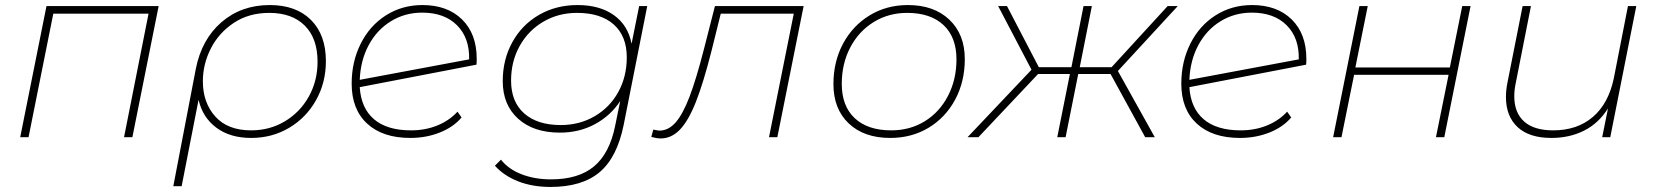

<svg xmlns="http://www.w3.org/2000/svg" viewBox="-20 -543 6559 760"><path d="M608 -519 504 0H471L568 -489H191L93 0H60L164 -519Z M1270 -301Q1270 -216 1231 -146.5Q1192 -77 1124.5 -37Q1057 3 974 3Q891 3 836.5 -37.5Q782 -78 766 -148L699 194H666L755 -270Q778 -387 856.5 -455Q935 -523 1048 -523Q1152 -523 1211 -464Q1270 -405 1270 -301ZM1237 -299Q1237 -391 1186.5 -441.5Q1136 -492 1046 -492Q965 -492 905.5 -452.5Q846 -413 814.5 -351Q783 -289 783 -221Q783 -137 832 -82Q881 -27 974 -27Q1048 -27 1108 -63Q1168 -99 1202.5 -161Q1237 -223 1237 -299Z M1867 -310Q1867 -295 1866 -287L1404 -198Q1409 -115 1460.5 -71Q1512 -27 1607 -27Q1664 -27 1711.5 -46.5Q1759 -66 1791 -101L1807 -78Q1775 -40 1721 -18.5Q1667 3 1604 3Q1495 3 1433.5 -53.5Q1372 -110 1372 -212Q1372 -299 1408 -370.5Q1444 -442 1508 -482.5Q1572 -523 1652 -523Q1751 -523 1809 -466Q1867 -409 1867 -310ZM1404 -227 1837 -308Q1839 -393 1789 -443Q1739 -493 1651 -493Q1583 -493 1527.5 -459Q1472 -425 1439.5 -364.5Q1407 -304 1404 -227Z M2542 -519 2449 -50Q2423 80 2353.5 138.5Q2284 197 2159 197Q2088 197 2031.5 175Q1975 153 1939 113L1963 89Q1993 127 2045 147Q2097 167 2161 167Q2270 167 2331.5 115.5Q2393 64 2415 -45L2435 -143Q2397 -85 2335 -51.5Q2273 -18 2196 -18Q2092 -18 2031 -73Q1970 -128 1970 -222Q1970 -307 2008 -376Q2046 -445 2113.5 -484Q2181 -523 2266 -523Q2354 -523 2410 -483Q2466 -443 2480 -370L2510 -519ZM2461 -316Q2461 -400 2409.5 -446Q2358 -492 2264 -492Q2190 -492 2130.5 -457Q2071 -422 2037 -361Q2003 -300 2003 -224Q2003 -140 2055 -94Q2107 -48 2200 -48Q2274 -48 2334 -83Q2394 -118 2427.5 -179Q2461 -240 2461 -316Z M3161 -519 3057 0H3024L3122 -489H2833L2796 -340Q2764 -214 2734.5 -139.5Q2705 -65 2671.5 -30Q2638 5 2595 5Q2580 5 2558 -1L2566 -30Q2586 -26 2590 -26Q2626 -26 2654.5 -58.5Q2683 -91 2709.5 -160.5Q2736 -230 2766 -347L2810 -519Z M3279 -210Q3279 -299 3317 -370Q3355 -441 3422 -482Q3489 -523 3574 -523Q3677 -523 3738 -465Q3799 -407 3799 -309Q3799 -220 3761 -149Q3723 -78 3656 -37.5Q3589 3 3504 3Q3400 3 3339.5 -54.5Q3279 -112 3279 -210ZM3766 -308Q3766 -396 3714.5 -444Q3663 -492 3571 -492Q3497 -492 3438 -455.5Q3379 -419 3345.5 -355Q3312 -291 3312 -211Q3312 -123 3363.5 -75Q3415 -27 3508 -27Q3582 -27 3640.5 -63Q3699 -99 3732.5 -163.5Q3766 -228 3766 -308Z M4405 -262 4551 0H4513L4376 -250H4248L4198 0H4165L4215 -250H4089L3853 0H3810L4063 -267L3931 -519H3966L4092 -277H4221L4269 -519H4302L4254 -277H4380L4602 -519H4642Z M5151 -310Q5151 -295 5150 -287L4688 -198Q4693 -115 4744.5 -71Q4796 -27 4891 -27Q4948 -27 4995.5 -46.5Q5043 -66 5075 -101L5091 -78Q5059 -40 5005 -18.5Q4951 3 4888 3Q4779 3 4717.5 -53.5Q4656 -110 4656 -212Q4656 -299 4692 -370.5Q4728 -442 4792 -482.5Q4856 -523 4936 -523Q5035 -523 5093 -466Q5151 -409 5151 -310ZM4688 -227 5121 -308Q5123 -393 5073 -443Q5023 -493 4935 -493Q4867 -493 4811.5 -459Q4756 -425 4723.5 -364.5Q4691 -304 4688 -227Z M5361 -519H5394L5345 -276H5719L5768 -519H5801L5697 0H5664L5714 -247H5340L5290 0H5257Z M6457 -519 6354 0H6322L6345 -114Q6308 -55 6250.5 -26Q6193 3 6121 3Q6033 3 5987 -40Q5941 -83 5941 -159Q5941 -186 5947 -216L6007 -519H6040L5980 -215Q5974 -187 5974 -162Q5974 -97 6013 -62Q6052 -27 6128 -27Q6223 -27 6285 -80Q6347 -133 6368 -233L6424 -519Z"/></svg>

Font: Montserrat Alternates ExLight
Style: Italic
Weight: 275
Italic angle: -11.3°
Designer: Julieta Ulanovsky
Foundry: Julieta Ulanovsky
Version: Version 7.200